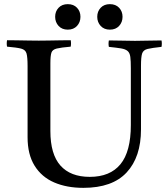

<svg xmlns="http://www.w3.org/2000/svg" viewBox="-20 -895 807 926"><path d="M14 -701Q34 -701 62.5 -700.5Q91 -700 119.5 -699.5Q148 -699 167 -699Q186 -699 214.5 -699.5Q243 -700 272 -700.5Q301 -701 321 -701Q324 -686 321 -670Q275 -666 254 -661Q233 -656 228 -641Q223 -626 223 -590V-263Q223 -151 271.5 -96.5Q320 -42 413 -42Q511 -42 561 -103Q611 -164 611 -292V-566Q611 -601 608.5 -620.5Q606 -640 595.5 -649Q585 -658 564 -661.5Q543 -665 505 -669Q502 -684 505 -700Q532 -700 570 -699Q608 -698 631 -698Q656 -698 693.5 -699Q731 -700 759 -700Q762 -685 759 -669Q713 -664 692 -659Q671 -654 665.5 -637Q660 -620 660 -579V-271Q660 -138 591 -63.5Q522 11 382 11Q302 11 241.5 -15Q181 -41 147 -95.5Q113 -150 113 -233V-577Q113 -619 108 -637Q103 -655 82 -660.5Q61 -666 14 -670Q11 -685 14 -701ZM246 -814Q246 -840 262.5 -857.5Q279 -875 307 -875Q335 -875 351.5 -857.5Q368 -840 368 -814Q368 -788 351.5 -770Q335 -752 307 -752Q279 -752 262.5 -770Q246 -788 246 -814ZM449 -814Q449 -840 465.5 -857.5Q482 -875 510 -875Q538 -875 554.5 -857.5Q571 -840 571 -814Q571 -788 554.5 -770Q538 -752 510 -752Q482 -752 465.5 -770Q449 -788 449 -814Z"/></svg>

Font: Tiro Devanagari Hindi
Style: Regular
Weight: 400
Designer: Devanagari: John Hudson & Fiona Ross. Latin: John Hudson.
Foundry: Tiro Typeworks Ltd.
Version: Version 1.52